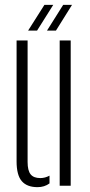

<svg xmlns="http://www.w3.org/2000/svg" viewBox="-20 -767 370 793"><path d="M48.5 -100.5V-600H94V-98Q94 -62.5 106.5 -47Q119 -31.5 146.5 -31.5Q166 -31.5 184.5 -41.5V-9.5Q163.5 6 135 6Q91.5 6 70 -18.8Q48.5 -43.5 48.5 -100.5ZM226.5 0V-600H272V0ZM96 -640.5 163.5 -747H200L133 -640.5ZM174 -640.5 241 -747H277.5L211 -640.5Z"/></svg>

Font: Big Shoulders Stencil Display Light
Style: Regular
Weight: 300
Designer: Patric King
Foundry: XO Type Co
Version: Version 1.000